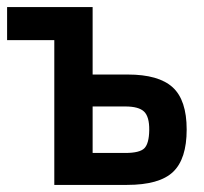

<svg xmlns="http://www.w3.org/2000/svg" viewBox="-20 -520 576 541"><path d="M340 -310Q427 -310 466.5 -274Q506 -238 506 -155Q506 -72 467.5 -35.5Q429 1 338 1H133V-407H0V-500H241V-310ZM333 -89Q374 -89 387 -102.5Q400 -116 400.5 -153.5Q401 -191 386 -205.5Q371 -220 333 -220H241V-89Z"/></svg>

Font: Titillium Web[RUS by Daymarius]
Style: Regular
Weight: 600
Designer: Cyrillization by Daymarius
Foundry: Cyrillization by Daymarius
Version: Version 1.002 September 11, 2018